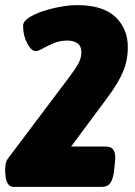

<svg xmlns="http://www.w3.org/2000/svg" viewBox="-35 -728 525 748"><path d="M19 0Q4 0 -3.5 -11Q-11 -22 -13 -38Q-15 -54 -15 -67Q-15 -74 -13.5 -87Q-12 -100 -2 -113L229 -420Q258 -458 270 -480Q282 -502 282 -525Q282 -548 267 -559Q252 -570 227 -570Q199 -570 175 -560Q151 -550 132.5 -539.5Q114 -529 104 -529Q87 -529 71 -559Q55 -589 55 -628Q55 -644 76.5 -658.5Q98 -673 131 -684Q164 -695 200 -701.5Q236 -708 266 -708Q366 -708 414.5 -662Q463 -616 463 -544Q463 -493 444 -448Q425 -403 383 -347L242 -157H379Q420 -157 413 -97L409 -60Q405 -29 394.5 -14.5Q384 0 363 0Z"/></svg>

Font: Asap Condensed Condensed Black
Style: Italic
Weight: 900
Width: 3
Italic angle: -6°
Designer: Pablo Cosgaya
Foundry: Omnibus-Type
Version: Version 3.001; ttfautohint (v1.8.4.7-5d5b)